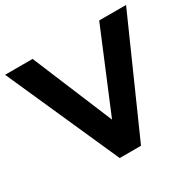

<svg xmlns="http://www.w3.org/2000/svg" viewBox="-167 -875 1066 1046"><g transform="rotate(-30 366.5 -352.5)"><path d="M300 0 -14 -705H159L379 -177H358L578 -705H747L434 0Z"/></g></svg>

Font: Nunito Sans 9pt ExtraBold
Style: Regular
Weight: 800
Version: Version 3.101;gftools[0.9.27]